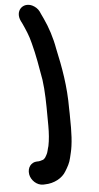

<svg xmlns="http://www.w3.org/2000/svg" viewBox="-120 -815 534 1037"><g transform="rotate(5 147.0 -296.0)"><path d="M12 -775C29 -770 44 -761 55 -746L63 -734C69 -725 75 -717 80 -710C111 -666 140 -612 161 -554C201 -457 238 -358 259 -237C263 -219 266 -202 269 -185L278 -136C284 -100 288 -68 289 -37C290 -13 288 6 287 26C286 55 277 78 268 101C254 140 213 172 165 181L156 183C121 190 86 165 75 135C62 98 81 68 110 62C125 60 132 55 144 49L147 45C153 40 155 31 158 23C164 8 162 -7 165 -27C166 -59 162 -97 155 -136L146 -185C134 -252 121 -321 102 -380C79 -444 55 -512 27 -572C9 -613 -11 -642 -33 -674L-42 -686C-79 -737 -41 -789 12 -775Z"/></g></svg>

Font: Blanket
Style: ReversedObl
Weight: 700
Foundry: Cannot Into Space Fonts
Version: Version 0.9